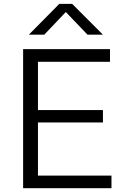

<svg xmlns="http://www.w3.org/2000/svg" viewBox="-20 -990 645 1010"><path d="M131.8 -807.6Q171.9 -848.6 292 -969.7Q308.6 -969.7 359.4 -969.7Q400.4 -928.7 521.5 -807.6Q501 -807.6 440.4 -807.6Q412.1 -837.9 326.2 -926.8Q297.9 -896.5 212.9 -807.6Q192.4 -807.6 131.8 -807.6ZM101.6 0Q101.6 -182.6 101.6 -731.4Q215.8 -731.4 558.6 -731.4Q558.6 -714.8 558.6 -665Q463.9 -665 179.7 -665Q179.7 -601.6 179.7 -411.1Q265.6 -411.1 521.5 -411.1Q521.5 -394.5 521.5 -345.7Q436.5 -345.7 179.7 -345.7Q179.7 -275.4 179.7 -66.4Q276.4 -66.4 566.4 -66.4Q566.4 -49.8 566.4 0Q450.2 0 101.6 0Z"/></svg>

Font: Gothic A1
Style: Regular
Weight: 400
Designer: HanYang I&C Co.,Ltd.
Version: Version 2.50